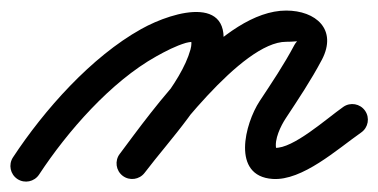

<svg xmlns="http://www.w3.org/2000/svg" viewBox="-50 -307 727 369"><path d="M25.1 28.5C25.1 28.5 25.1 28.5 25.1 28.5C79.8 -54.8 163.3 -150.1 250.6 -198.8C268.6 -208.8 287.5 -218.7 307.3 -224.6C313.8 -226.5 324.9 -226.9 324 -227.4C312.4 -233.2 321.2 -230.5 316.1 -211.9C297.9 -145.9 223.6 -68.3 180.1 -11.2C170.1 2 172.6 20.8 185.8 30.9C199 40.9 217.8 38.4 227.9 25.2C227.9 25.2 227.9 25.2 227.9 25.2C277.9 -40.6 352.2 -116.8 373.9 -196.1C408.1 -320.4 285.5 -287 221.4 -251.2C125.6 -197.8 35.1 -96 -25.1 -4.5C-34.2 9.4 -30.3 28 -16.5 37.1C-2.6 46.2 16 42.3 25.1 28.5ZM228 25C228 25 228 25 228 25C272.1 -33.9 414.1 -226.7 500 -226.7C527.9 -226.7 521.5 -231.5 515.4 -219.9C515.4 -219.9 515.4 -219.9 515.4 -219.9C515.5 -220 515.5 -220 515.5 -220C495.6 -182.5 472.2 -147.8 448.9 -112.5C421 -70 393.9 31.5 474 36.9C531 40.8 598.2 -20.2 644.2 -52.4C657.8 -61.9 661.1 -80.6 651.6 -94.2C642.1 -107.8 623.4 -111.1 609.8 -101.6C609.8 -101.6 609.8 -101.6 609.8 -101.6C577.7 -79.1 512.9 -20.6 478 -22.9C476.9 -23 481.1 -19.8 480.9 -20.9C476.8 -38.8 489.6 -65.1 499.1 -79.5C523.4 -116.4 547.8 -152.8 568.5 -192C568.5 -192 568.5 -192 568.6 -192.1C568.6 -192.1 568.6 -192.1 568.6 -192.1C599 -250.4 556.9 -286.7 500 -286.7C378 -286.7 243.2 -95.4 180 -11C170.1 2.3 172.8 21.1 186 31C199.3 40.9 218.1 38.2 228 25Z"/></svg>

Font: FRB American Cursive
Style: Bold Italic
Weight: 700
Italic angle: -25°
Version: Version 2.0;Modular Font Editor K font №1